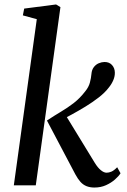

<svg xmlns="http://www.w3.org/2000/svg" viewBox="-20 -831 570 861"><path d="M42 0 145 -745 82.5 -762 88.5 -792.5 231.5 -811 251 -799 140.5 0ZM403 10Q384 10 368.5 4Q353 -2 341 -15.2Q329 -28.5 318 -49L190.5 -290.5Q223 -312 253.2 -330Q283.5 -348 311 -369.2Q338.5 -390.5 361.5 -420.5Q378 -440.5 383.2 -461Q388.5 -481.5 390 -499Q391.5 -518 400.8 -530Q410 -542 423.2 -547.5Q436.5 -553 449 -553Q470 -553 482.2 -539.5Q494.5 -526 495 -506Q495.5 -489 488.2 -471.8Q481 -454.5 468 -438.5Q451 -416 423 -394.2Q395 -372.5 363.5 -353.2Q332 -334 303 -318.2Q274 -302.5 255 -292.5L268 -325L405.5 -100Q418.5 -79 432.2 -67.8Q446 -56.5 458 -56.5Q468.5 -56.5 480 -61.5Q491.5 -66.5 505.5 -81L520.5 -54Q512.5 -41 495.5 -26Q478.5 -11 455.2 -0.5Q432 10 403 10Z"/></svg>

Font: Merriweather 48pt
Style: Italic
Weight: 400
Italic angle: -7.8°
Version: Version 2.101